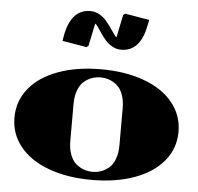

<svg xmlns="http://www.w3.org/2000/svg" viewBox="-56 -866 961 933"><g transform="rotate(5 425.0 -399.5)"><path d="M225.1 -650.9 230 -680.2Q254.9 -807.1 348.1 -807.1Q370.6 -807.1 391.4 -795.7Q412.1 -784.2 426.3 -767.3Q440.4 -750.5 451.9 -733.9Q463.4 -717.3 471.9 -705.1Q480.5 -692.9 484.9 -691.9L507.8 -801.8L517.1 -809.1L636.2 -789.1L629.9 -759.8Q605 -632.8 512.2 -632.8Q489.7 -632.8 469 -644.3Q448.2 -655.8 434.1 -672.6Q419.9 -689.5 408.7 -706.1Q397.5 -722.7 388.9 -734.9Q380.4 -747.1 376 -748L353 -638.2L344.2 -630.9ZM634.8 -23.7Q543.9 9.8 424.8 9.8Q305.7 9.8 214.8 -23.7Q124 -57.1 74.5 -118.4Q24.9 -179.7 24.9 -259.8Q24.9 -339.8 74.5 -401.4Q124 -462.9 214.8 -496.3Q305.7 -529.8 424.8 -529.8Q543.9 -529.8 634.8 -496.3Q725.6 -462.9 775.4 -401.4Q825.2 -339.8 825.2 -259.8Q825.2 -179.7 775.4 -118.4Q725.6 -57.1 634.8 -23.7ZM424.8 -490.2Q403.8 -490.2 384 -483.4Q364.3 -476.6 345.9 -461.7Q327.6 -446.8 316.4 -418Q305.2 -389.2 305.2 -350.1V-169.9Q305.2 -130.9 316.4 -102.1Q327.6 -73.2 345.9 -58.3Q364.3 -43.5 384 -36.6Q403.8 -29.8 424.8 -29.8Q446.8 -29.8 466.6 -36.6Q486.3 -43.5 504.6 -58.3Q522.9 -73.2 533.9 -102.1Q544.9 -130.9 544.9 -169.9V-350.1Q544.9 -389.2 533.9 -418Q522.9 -446.8 504.6 -461.7Q486.3 -476.6 466.6 -483.4Q446.8 -490.2 424.8 -490.2Z"/></g></svg>

Font: Yokawerad
Style: Regular
Weight: 500
Designer: gluk
Foundry: gluk
Version: Version 0.79